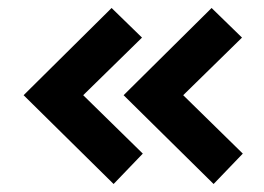

<svg xmlns="http://www.w3.org/2000/svg" viewBox="-20 -520 660 480"><path d="M264 -60 39 -282 259 -500 335 -426 188 -282 337 -136ZM514 -60 289 -282 509 -500 585 -426 438 -282 587 -136Z"/></svg>

Font: Exo Thin
Style: Bold
Weight: 700
Version: Version 2.000